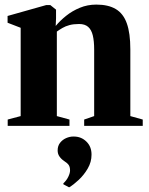

<svg xmlns="http://www.w3.org/2000/svg" viewBox="-20 -548 648 836"><path d="M70 -42.5V-427L13 -449V-478.5L181.5 -526H199L224 -506V-468.5L222.5 -435Q241.5 -458 268 -479.2Q294.5 -500.5 327.8 -514.2Q361 -528 399.5 -528Q451.5 -528 484.2 -508.5Q517 -489 532.2 -446.2Q547.5 -403.5 547.5 -333V-42.5L601.5 -27.5V0H346.5V-27.5L390 -42.5V-332Q390 -369.5 384 -394Q378 -418.5 363.8 -431Q349.5 -443.5 324.5 -443.5Q300.5 -443.5 282.8 -438.8Q265 -434 251.8 -426.2Q238.5 -418.5 227.5 -410.5V-42.5L282.5 -27.5V0H13.5V-27.5ZM378.5 126Q378.5 157.5 362 185.8Q345.5 214 322.8 235.2Q300 256.5 281.5 267.5H280.5L256 254.5V250Q269.5 238 277.2 222Q285 206 285 194.5Q285 179.5 279.5 171Q274 162.5 258.5 152.5Q246.5 144.5 238.8 133.2Q231 122 231 107Q231 87 241.8 73.5Q252.5 60 268.2 53.2Q284 46.5 298.5 46.5H301.5Q334 46.5 356.5 68.8Q379 91 378.5 126Z"/></svg>

Font: Merriweather 120pt ExtraBold
Style: Regular
Weight: 800
Version: Version 2.100